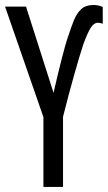

<svg xmlns="http://www.w3.org/2000/svg" viewBox="-20 -740 427 760"><path d="M191.9 -372.6Q201.7 -414.6 209.7 -448.5Q217.8 -482.4 224.9 -509.5Q231.9 -536.6 238 -558.3Q244.1 -580.1 250.5 -598.1Q261.7 -632.8 272.9 -660.4Q284.2 -688 301.8 -704.1Q319.3 -720.2 349.6 -720.2Q359.9 -720.2 369.1 -718.3Q378.4 -716.3 386.7 -712.4V-646Q381.8 -647.5 377.2 -648.7Q372.6 -649.9 367.2 -649.9Q351.6 -649.9 339.4 -630.6Q327.1 -611.3 310.1 -565.4Q302.7 -543.5 293.7 -513.2Q284.7 -482.9 274.2 -445.8Q263.7 -408.7 252.4 -366.5Q241.2 -324.2 229.5 -277.8V0H151.9V-276.4L0 -713.9H83Z"/></svg>

Font: Open Sans Condensed
Style: Regular
Weight: 400
Width: 3
Designer: Monotype Design Team
Foundry: Monotype Imaging Inc.
Version: Version 3.000